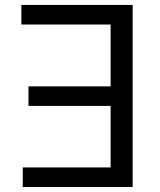

<svg xmlns="http://www.w3.org/2000/svg" viewBox="-20 -747 638 767"><path d="M509.9 -727.3H65.3V-649.1H421.9V-402H93.8V-323.9H421.9V-78.1H71V0H509.9Z"/></svg>

Font: Margiela Sans
Style: Regular
Weight: 400
Designer: Stefan Endress, Andreas Faust
Version: Version 1.100;FEAKit 1.0